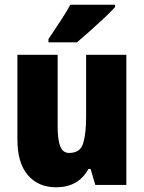

<svg xmlns="http://www.w3.org/2000/svg" viewBox="-20 -786 611 816"><path d="M517 -553V0H385L365 -68H356Q313 10 219 10Q143 10 98.5 -41.5Q54 -93 54 -193V-553H225V-248Q225 -192 236 -164Q247 -136 274 -136Q321 -136 333.5 -177Q346 -218 346 -289V-553ZM469 -756Q453 -738 424.5 -711Q396 -684 364.5 -656Q333 -628 307 -606H186V-620Q210 -656 235.5 -694.5Q261 -733 279 -766H469Z"/></svg>

Font: Noto Sans Gujarati UI Condensed Black
Style: Regular
Weight: 900
Width: 3
Designer: Jelle Bosma - Monotype Design Team, Universal Thirst
Foundry: Monotype Imaging Inc.
Version: Version 2.106; ttfautohint (v1.8.4.7-5d5b)